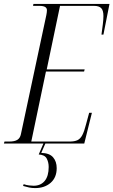

<svg xmlns="http://www.w3.org/2000/svg" viewBox="-43 -734 580 982"><path d="M-23 0 -20 -10H4Q32 -10 46 -19Q60 -28 64 -48L194 -657Q197 -672 197 -682Q197 -704 159 -704H126L128 -714H517L486 -557H476Q480 -586 483 -610.5Q486 -635 486 -652Q486 -681 474.5 -692.5Q463 -704 438 -704H264L196 -379H390L387 -368H192L117 -10H313Q338 -10 353 -17Q368 -24 378 -43Q388 -62 397 -98L413 -157H427L388 0ZM137 228Q120 228 106 225Q92 222 75 217L78 208Q93 213 106.5 214.5Q120 216 129 216Q165 216 185.5 191.5Q206 167 206 120Q206 96 196 77Q186 58 155 56L183 -9H193L168 48Q210 49 228.5 70.5Q247 92 247 126Q247 174 216 201Q185 228 137 228Z"/></svg>

Font: Noto Serif Display ExtraCondensed Light
Style: Italic
Weight: 300
Width: 2
Italic angle: -12°
Designer: Monotype Design Team
Foundry: Monotype Imaging Inc.
Version: Version 2.009